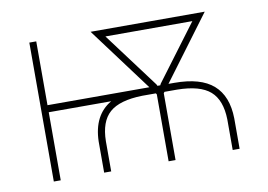

<svg xmlns="http://www.w3.org/2000/svg" viewBox="-62 -623 1002 719"><g transform="rotate(-10 438.5 -264.0)"><path d="M114.7 -285.6H502L321.3 -528.3H755.4L574.7 -285.6H596.7Q696.8 -285.6 745.1 -243.2Q793.5 -200.7 794.9 -115.7V0H768.6V-116.2Q767.1 -189.9 728.5 -223.9Q689.9 -257.8 602.5 -258.8H554.7L551.3 -253.9V0H524.9V-254.4L522 -258.8H470.2Q383.8 -256.8 345.7 -223.1Q307.6 -189.5 306.6 -114.7V0H279.8V-118.2Q282.2 -218.3 352.1 -258.8H114.7V0H88.4V-528.3H114.7ZM703.6 -501.5H373L530.3 -291L532.7 -285.6H543.5L546.4 -291.5Z"/></g></svg>

Font: Roboto Thin
Style: Regular
Weight: 250
Designer: Google
Version: Version 2.134; 2016